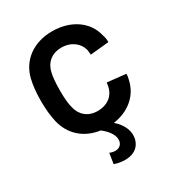

<svg xmlns="http://www.w3.org/2000/svg" viewBox="-170 -621 835 911"><g transform="rotate(-30 248.0 -166.0)"><path d="M200 118 191 175C231 190 318 199 338 124C347 85 333 44 290 6C376 -6 438 -59 454 -137C457 -148 458 -156 458 -166L356 -177C355 -168 355 -162 353 -156C345 -115 311 -81 252 -81C199 -81 164 -113 154 -159C148 -180 145 -212 145 -255C145 -294 148 -329 153 -349C163 -396 198 -428 252 -428C307 -428 344 -396 354 -357C356 -349 356 -338 357 -329L459 -339C459 -353 457 -368 452 -381C433 -462 356 -517 253 -517C149 -517 75 -460 54 -373C47 -343 42 -306 42 -257C42 -212 46 -173 54 -139C73 -60 132 -6 218 6C254 34 275 66 269 95C262 126 230 131 200 118Z"/></g></svg>

Font: Vanilla Cream DemiBold
Style: Regular
Weight: 600
Designer: Jeremy Tribby, Jinavaṁso
Foundry: Tribby Type
Version: Version 1.422;Glyphs 3.1.2 (3151)